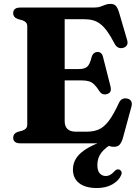

<svg xmlns="http://www.w3.org/2000/svg" viewBox="-20 -739 716 990"><path d="M241.5 -383H386Q417 -383 430.2 -395.5Q443.5 -408 452 -443Q456 -457.5 463.8 -464Q471.5 -470.5 482 -471Q505 -471.5 511 -446L550 -292.5Q553.5 -276.5 549.5 -267.5Q545.5 -258.5 533.5 -254.5Q521.5 -250.5 511.2 -253.5Q501 -256.5 493.5 -267.5Q478.5 -291 466 -303.2Q453.5 -315.5 438 -320Q422.5 -324.5 398.5 -324.5H241.5ZM48 -672Q48 -685 57 -692.5Q66 -700 84.5 -700H464Q484.5 -700 497.8 -704.8Q511 -709.5 522.8 -714.2Q534.5 -719 549.5 -719Q568 -719 577.5 -708.5Q587 -698 594 -674.5L635.5 -532.5Q640 -517.5 635.2 -507.5Q630.5 -497.5 617.5 -493Q602.5 -488 590.5 -493.5Q578.5 -499 571 -513.5Q550.5 -553 532.5 -577.8Q514.5 -602.5 496.5 -616Q478.5 -629.5 458.2 -634.8Q438 -640 412 -640H313.5V-114.5Q313.5 -87.5 328 -73.8Q342.5 -60 371 -60H427Q462.5 -60 489.2 -71.5Q516 -83 540.8 -115.5Q565.5 -148 594 -210Q600.5 -223.5 611 -228.5Q621.5 -233.5 634.5 -231Q649.5 -228.5 656 -217.8Q662.5 -207 658 -190.5L613.5 -26.5Q606.5 -4 596.8 7Q587 18 566.5 18Q553.5 18 542 13.5Q530.5 9 517 4.5Q503.5 0 483.5 0H84.5Q66 0 57 -7.8Q48 -15.5 48 -28Q48 -50.5 71.5 -59L95.5 -65.5Q108 -70 114.2 -77.2Q120.5 -84.5 120.5 -96V-604Q120.5 -615.5 114.2 -622.8Q108 -630 95.5 -634.5L71.5 -641Q48 -649.5 48 -672ZM552 -24.5 564.5 -1.5Q522.5 22 502.2 48.8Q482 75.5 482 112Q482 141 494.2 154.8Q506.5 168.5 525 168.5Q538 168.5 549.5 161.8Q561 155 570 144Q576 138 581.5 135.5Q587 133 594 135Q601 137 605.5 145Q610 153 603.5 166.5Q592 192.5 559.5 211.5Q527 230.5 479.5 230.5Q420 230.5 388 205.2Q356 180 356 135Q356 101 375.5 73Q395 45 438.2 21Q481.5 -3 552 -24.5Z"/></svg>

Font: Fraunces
Style: Bold
Weight: 700
Version: Version 1.000;[b76b70a41]